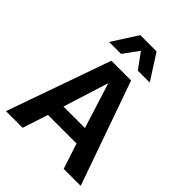

<svg xmlns="http://www.w3.org/2000/svg" viewBox="-247 -1020 1150 1150"><g transform="rotate(45 327.5 -445.5)"><path d="M644 0H500L447 -162H205L152 0H11L244 -660H411ZM235 -263H417L326 -552ZM499 -730H398L327 -827L256 -730H155L258 -891H396Z"/></g></svg>

Font: Kantumruy Pro SemiBold
Style: Regular
Weight: 600
Version: Version 1.002